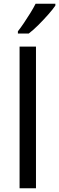

<svg xmlns="http://www.w3.org/2000/svg" viewBox="-20 -1010 317 1030"><path d="M173 0H85V-760H173ZM277 -980Q265 -962 240 -933.5Q215 -905 186.5 -876.5Q158 -848 134 -830H76V-842Q91 -861 108.5 -887Q126 -913 143 -940.5Q160 -968 171 -990H277Z"/></svg>

Font: Noto Sans Wancho
Style: Regular
Weight: 400
Designer: Monotype Design Team
Foundry: Monotype Imaging Inc.
Version: Version 2.001; ttfautohint (v1.8.4.7-5d5b)